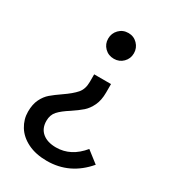

<svg xmlns="http://www.w3.org/2000/svg" viewBox="-174 -590 807 899"><g transform="rotate(30 229.5 -140.0)"><path d="M184 -425Q184 -454 204 -474.5Q224 -495 254 -495Q283 -495 303 -474.5Q323 -454 323 -425Q323 -396 303 -376Q283 -356 254 -356Q224 -356 204 -376Q184 -396 184 -425ZM30 59Q30 19 43.5 -8.5Q57 -36 77 -53Q97 -70 129 -92Q170 -120 190.5 -143.5Q211 -167 211 -206V-247H302V-201Q302 -159 288 -130Q274 -101 254 -83.5Q234 -66 201 -44Q163 -20 144.5 0.5Q126 21 126 53Q126 94 153 116.5Q180 139 227 139Q307 139 366 67L429 116Q345 215 221 215Q161 215 117.5 193.5Q74 172 52 136Q30 100 30 59Z"/></g></svg>

Font: Statis Sans
Style: Regular
Weight: 400
Designer: bBox Type GmbH
Foundry: bBox Type GmbH
Version: Version 1.000